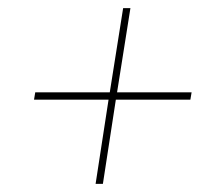

<svg xmlns="http://www.w3.org/2000/svg" viewBox="-20 -526 552 474"><path d="M216 -72 248 -280H64L67 -298H251L284 -506H302L269 -298H453L450 -280H266L234 -72Z"/></svg>

Font: Georama ExtraExtended Thin
Style: Italic
Weight: 100
Width: 8
Italic angle: -9°
Designer: Jean-Baptiste Levee
Foundry: Production Type
Version: Version 1.000